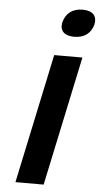

<svg xmlns="http://www.w3.org/2000/svg" viewBox="-61 -953 517 990"><g transform="rotate(5 197.5 -458.0)"><path d="M200 -670 58 0H204L346 -670ZM227 -842C218 -798 243 -773 294 -773C349 -773 380 -801 392 -842L393 -845C402 -887 381 -916 326 -916C272 -916 240 -888 228 -845Z"/></g></svg>

Font: LT Wave Bold
Style: Italic
Weight: 700
Designer: Daniel Lyons
Version: Version 2.5 (Glyphs App)